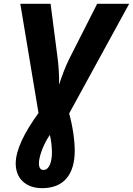

<svg xmlns="http://www.w3.org/2000/svg" viewBox="-20 -734 694 1002"><path d="M200 248C313 248 370 176 370 53C370 0 360 -73 341 -142L654 -714H487L343 -430C320 -385 302 -333 288 -292C290 -335 285 -403 280 -436L244 -714H86L181 -144C107 -43 62 49 62 119C62 197 114 248 200 248ZM207 153C192 153 183 142 183 118C183 91 200 29 240 -30C247 -4 251 33 251 61C251 111 237 153 207 153Z"/></svg>

Font: Noto Sans SemiCondensed ExtraBold
Style: Italic
Weight: 800
Width: 4
Italic angle: -12°
Designer: Monotype Design Team
Foundry: Monotype Imaging Inc.
Version: Version 2.013